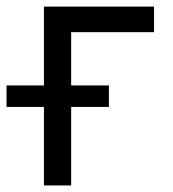

<svg xmlns="http://www.w3.org/2000/svg" viewBox="-57 -566 529 586"><path d="M413.1 -545.9V-467.8H160.2V0H77.1V-545.9ZM-37.1 -239.7V-305.2H275.4V-239.7Z"/></svg>

Font: Inter
Style: Regular
Weight: 400
Designer: Rasmus Andersson
Foundry: rsms
Version: Version 4.000;git-8c9346024